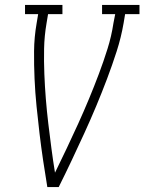

<svg xmlns="http://www.w3.org/2000/svg" viewBox="-20 -755 583 775"><path d="M171 0Q162 -54 154 -108Q146 -162 139.5 -216.5Q133 -271 127.5 -326Q122 -381 119.5 -436.5Q117 -492 117.5 -548.5Q118 -605 128 -662L134 -698H81V-735H232V-698H174L168 -662Q159 -610 158 -558.5Q157 -507 159 -456.5Q161 -406 165 -356Q169 -306 175 -256Q181 -206 187.5 -156.5Q194 -107 202 -58Q226 -107 249.5 -156.5Q273 -206 295.5 -255.5Q318 -305 339 -355.5Q360 -406 379 -456.5Q398 -507 414 -558Q430 -609 438 -662L445 -698H392V-735H543V-698H485L479 -662Q469 -604 451 -548Q433 -492 412 -436.5Q391 -381 368 -326Q345 -271 320 -216.5Q295 -162 269.5 -108Q244 -54 217 0Z"/></svg>

Font: Iosevka Curly Slab XLtObl
Style: Regular
Weight: 200
Italic angle: -9°
Monospace: yes
Designer: Belleve Invis
Foundry: Belleve Invis
Version: Version 11.1.0; ttfautohint (v1.8.3)